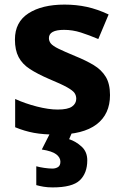

<svg xmlns="http://www.w3.org/2000/svg" viewBox="-20 -576 537 836"><path d="M459 -162Q459 -79 400.5 -34.5Q342 10 226 10Q169 10 128 2.5Q87 -5 46 -22V-145Q90 -125 141 -112Q192 -99 231 -99Q275 -99 293.5 -112Q312 -125 312 -146Q312 -160 304.5 -171Q297 -182 272 -196Q247 -210 194 -232Q143 -254 110 -275.5Q77 -297 61 -327.5Q45 -358 45 -404Q45 -480 104 -518Q163 -556 261 -556Q312 -556 358 -546Q404 -536 453 -513L408 -406Q368 -423 332 -434.5Q296 -446 259 -446Q193 -446 193 -410Q193 -397 201.5 -386.5Q210 -376 234.5 -364Q259 -352 307 -332Q354 -313 388 -292.5Q422 -272 440.5 -241.5Q459 -211 459 -162ZM360 122Q360 178 327.5 209Q295 240 209 240Q187 240 169.5 237Q152 234 138 230V148Q152 152 172.5 155Q193 158 208 158Q222 158 232.5 151.5Q243 145 243 128Q243 110 225 96Q207 82 162 75L200 0H294L281 30Q311 40 335.5 62.5Q360 85 360 122Z"/></svg>

Font: Noto Sans Kannada
Style: Bold
Weight: 700
Designer: Jelle Bosma - Monotype Design Team
Foundry: Monotype Imaging Inc.
Version: Version 2.005; ttfautohint (v1.8.4.7-5d5b)